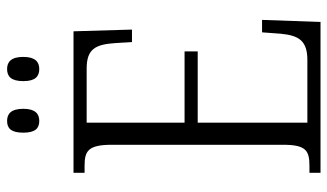

<svg xmlns="http://www.w3.org/2000/svg" viewBox="-216 -730 946 555"><g transform="rotate(-90 257.5 -453.0)"><path d="M335 -813C355 -813 370 -824 370 -859C370 -895 355 -906 335 -906C314 -906 300 -895 300 -859C300 -824 314 -813 335 -813ZM185 -813C205 -813 220 -824 220 -859C220 -895 205 -906 185 -906C164 -906 151 -895 151 -859C151 -824 164 -813 185 -813ZM35 0H471L477 -169H441L437 -115C432 -64 418 -38 361 -38H180V-355H386V-393H180V-676H336C393 -676 406 -651 410 -593L413 -545H449L444 -714H35V-682H55C98 -682 116 -672 116 -603V-108C116 -42 99 -32 55 -32H35Z"/></g></svg>

Font: Noto Serif Sinhala Condensed Light
Style: Regular
Weight: 300
Width: 3
Designer: Jelle Bosma - Monotype Design Team
Foundry: Monotype Imaging Inc.
Version: Version 2.007